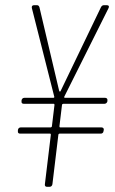

<svg xmlns="http://www.w3.org/2000/svg" viewBox="-20 -720 444 740"><path d="M394 -330V-333C395 -339 391 -343 385 -343H230C227 -343 227 -346 228 -348L398 -688C402 -695 399 -700 392 -700H381C376 -700 372 -698 369 -692L214 -370C213 -366 209 -366 208 -370L132 -692C130 -698 127 -700 122 -700H111C104 -700 101 -695 103 -688L189 -348C190 -346 189 -343 186 -343H74C68 -343 64 -339 63 -333V-330C62 -324 65 -320 71 -320H187C189 -320 190 -318 190 -316L180 -233C180 -231 177 -229 176 -229H60C54 -229 50 -225 49 -219V-215C48 -209 51 -205 57 -205H173C175 -205 176 -203 176 -201L153 -10C152 -4 155 0 161 0H171C177 0 181 -4 182 -10L205 -201C205 -203 208 -205 209 -205H369C374 -205 379 -209 379 -215L380 -219C381 -225 377 -229 371 -229H212C210 -229 209 -231 209 -233L219 -316C219 -318 222 -320 224 -320H383C388 -320 393 -324 394 -330Z"/></svg>

Font: Barlow Condensed Thin
Style: Italic
Weight: 250
Width: 3
Italic angle: -7°
Designer: Jeremy Tribby
Foundry: Tribby Type
Version: Version 1.422;hotconv 1.0.109;makeotfexe 2.5.65596